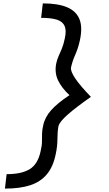

<svg xmlns="http://www.w3.org/2000/svg" viewBox="-20 -965 640 1130"><path d="M9 145 19 60Q107 60 155 30.5Q203 1 219 -75Q227 -108 227 -132Q227 -156 227.5 -178.5Q228 -201 234 -226Q244 -275 281 -316.5Q318 -358 389 -405Q343 -447 321.5 -492.5Q300 -538 311 -592Q316 -615 325 -635Q334 -655 344 -679Q354 -703 361 -737Q372 -785 360.5 -811.5Q349 -838 315.5 -849Q282 -860 222 -860L232 -945Q321 -945 374.5 -922.5Q428 -900 447.5 -852.5Q467 -805 450 -727Q440 -681 423 -643Q406 -605 398 -568Q394 -546 423.5 -502.5Q453 -459 515 -395Q428 -334 379 -291Q330 -248 324 -222Q318 -190 318 -147Q318 -104 308 -58Q293 16 256 60.5Q219 105 158.5 125Q98 145 9 145Z"/></svg>

Font: Victor Mono Thin SemiBold
Style: Italic
Weight: 600
Italic angle: -12°
Monospace: yes
Version: Version 1.561;gftools[0.9.30]